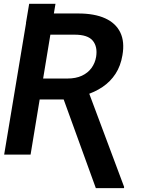

<svg xmlns="http://www.w3.org/2000/svg" viewBox="-20 -797 779 990"><path d="M113.8 -678.2 130.4 -777.3H266.1L249.5 -678.2ZM122.6 -727.5H383.8Q467.3 -727.5 522.2 -702.6Q577.1 -677.7 600.3 -629.6Q623.5 -581.5 611.3 -512.2Q602.1 -457 575.7 -416.5Q549.3 -376 508.8 -348.6Q468.3 -321.3 416.5 -305.7L371.6 -284.2H143.6L160.2 -392.1H327.6Q371.1 -392.1 402.1 -406.5Q433.1 -420.9 451.7 -446.3Q470.2 -471.7 475.6 -503.9Q483.9 -556.2 458.3 -587.2Q432.6 -618.2 365.2 -618.2H239.7L137.7 0H1.5ZM474.1 172.9 295.4 -319.8H438L620.1 167L619.1 172.9Z"/></svg>

Font: Inter 20pt SemiBold
Style: Italic
Weight: 600
Italic angle: -9.3988°
Version: Version 4.001;git-66647c0bb